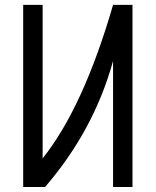

<svg xmlns="http://www.w3.org/2000/svg" viewBox="-20 -752 626 772"><path d="M73.2 0V-732.4H151.4V-115.2Q315.4 -320.8 434.6 -732.4H512.7V0H434.6V-506.8Q357.4 -227.5 161.1 0Z"/></svg>

Font: Consola Mono
Style: Book
Weight: 400
Monospace: yes
Designer: Wojciech Kalinowski "wmk69" (wmk69@o2.pl)
Foundry: Wojciech Kalinowski "wmk69" (wmk69@o2.pl)
Version: Version 2.1.0